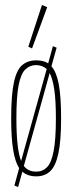

<svg xmlns="http://www.w3.org/2000/svg" viewBox="-20 -702 290 773"><path d="M53 51 38 45 57 -25Q41 -50 33 -98.5Q25 -147 25 -225Q25 -320 36 -370.5Q47 -421 69.5 -440Q92 -459 126 -459Q155 -459 174 -447L193 -516L208 -510L187 -435Q207 -413 216.5 -363.5Q226 -314 226 -225Q226 -135 215 -84Q204 -33 182 -12.5Q160 8 126 8Q91 8 70 -11ZM46 -226Q46 -101 65 -54L168 -424Q152 -439 126 -440Q100 -440 82 -422.5Q64 -405 55 -359Q46 -313 46 -226ZM126 -11Q152 -11 169.5 -29Q187 -47 196 -94Q205 -141 205 -226Q205 -298 198.5 -341.5Q192 -385 180 -408L76 -34Q93 -11 126 -11ZM109 -507 94 -514 149 -682 170 -673Z"/></svg>

Font: Inconsolata UltraCondensed ExtraLight
Style: Regular
Weight: 200
Width: 1
Monospace: yes
Designer: Raph Levien, Cyreal, Brenton Simpson
Foundry: Raph Levien, Cyreal, Google
Version: Version 3.100; ttfautohint (v1.8.4.7-5d5b)